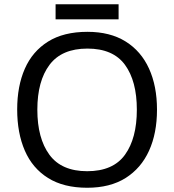

<svg xmlns="http://www.w3.org/2000/svg" viewBox="-20 -875 821 905"><path d="M720 -358Q720 -247 682.5 -164.5Q645 -82 572 -36Q499 10 391 10Q280 10 206.5 -36Q133 -82 97 -165Q61 -248 61 -359Q61 -469 97 -551Q133 -633 206.5 -679Q280 -725 392 -725Q499 -725 572 -679.5Q645 -634 682.5 -551.5Q720 -469 720 -358ZM156 -358Q156 -223 213 -145.5Q270 -68 391 -68Q513 -68 569 -145.5Q625 -223 625 -358Q625 -493 569 -569.5Q513 -646 392 -646Q271 -646 213.5 -569.5Q156 -493 156 -358ZM539 -855V-784H242V-855Z"/></svg>

Font: Noto Sans Modi
Style: Regular
Weight: 400
Designer: Monotype Design Team
Foundry: Monotype Imaging Inc.
Version: Version 2.003; ttfautohint (v1.8.4.7-5d5b)